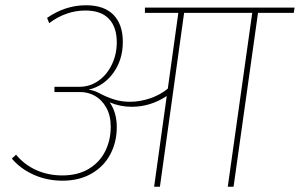

<svg xmlns="http://www.w3.org/2000/svg" viewBox="-20 -710 1140 730"><path d="M1097 -661H961L868 0H846L939 -661H680L588 0H566L614 -345Q552 -304 481 -304Q436 -304 397 -321Q424 -282 424 -227Q424 -170 399.5 -123.5Q375 -77 328 -50Q281 -23 218 -23Q159 -23 108.5 -45.5Q58 -68 25 -107L41 -122Q72 -84 117.5 -63.5Q163 -43 217 -43Q276 -43 317.5 -68Q359 -93 380 -135Q401 -177 401 -228Q401 -271 384 -301Q367 -331 341 -345.5Q315 -360 286 -360H187V-380H282Q322 -380 354.5 -403Q387 -426 405.5 -465Q424 -504 424 -549Q424 -607 394 -638.5Q364 -670 305 -670Q231 -670 167 -622L159 -642Q228 -690 307 -690Q376 -690 411.5 -653.5Q447 -617 447 -551Q447 -483 411 -433Q375 -383 317 -369Q339 -366 357 -356Q387 -340 415 -331.5Q443 -323 474 -323Q512 -323 550.5 -336Q589 -349 618 -373L658 -661H531V-681H1100Z"/></svg>

Font: FiraGO Thin
Style: Italic
Weight: 100
Italic angle: -8°
Designer: bBox Type GmbH
Foundry: bBox Type GmbH
Version: Version 1.001